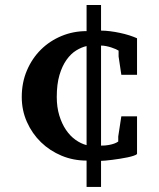

<svg xmlns="http://www.w3.org/2000/svg" viewBox="-20 -635 627 758"><path d="M321.8 -453.1Q301.8 -448.7 280.8 -435.8Q259.8 -422.9 242.7 -398.9Q225.6 -375 214.8 -338.9Q204.1 -302.7 204.1 -252Q204.1 -211.9 214.1 -179.2Q224.1 -146.5 240.5 -122.3Q256.8 -98.1 278.1 -83Q299.3 -67.9 321.8 -62ZM521 -26.9Q517.6 -23.4 507.3 -20Q497.1 -16.6 483.2 -13.7Q469.2 -10.7 453.4 -8.3Q437.5 -5.9 422.6 -3.9Q407.7 -2 396 -1Q384.3 0 378.9 0V103H321.8V-1Q269.5 -1 223.1 -20.3Q176.8 -39.6 141.8 -73.5Q106.9 -107.4 86.4 -153.3Q65.9 -199.2 65.9 -252Q65.9 -309.1 86.2 -356.7Q106.4 -404.3 141.4 -439Q176.3 -473.6 222.9 -492.9Q269.5 -512.2 321.8 -512.2V-615.2H378.9V-514.2Q395.5 -514.2 414.8 -511.7Q434.1 -509.3 453.6 -505.1Q473.1 -501 490.7 -495.4Q508.3 -489.7 521 -483.9V-339.8H459L448.2 -412.1V-435.1Q444.8 -437.5 437.3 -440.9Q429.7 -444.3 419.9 -447.5Q410.2 -450.7 399.4 -452.9Q388.7 -455.1 378.9 -455.1V-60.1Q396 -60.1 408.9 -62.5Q421.9 -64.9 430.2 -67.9Q439.9 -71.3 446.8 -76.2V-96.2L459 -175.8H521Z"/></svg>

Font: Charis SIL Eur
Style: Bold
Weight: 700
Foundry: SIL International
Version: Version 5.000